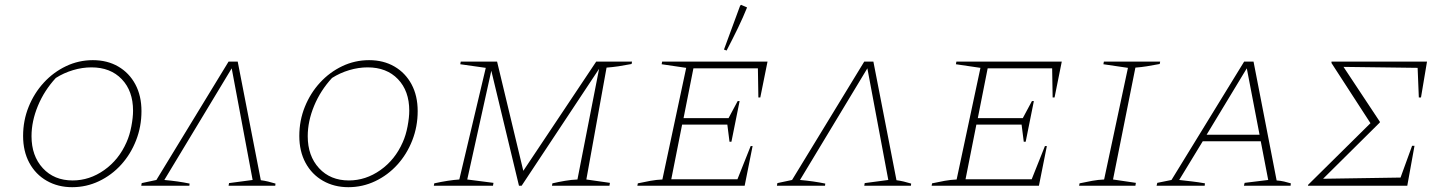

<svg xmlns="http://www.w3.org/2000/svg" viewBox="-20 -772 6018 798"><path d="M280 6Q221 6 174.5 -20.5Q128 -47 102 -95Q76 -143 76 -207Q76 -271 99 -328Q122 -385 162 -428.5Q202 -472 254.5 -497Q307 -522 366 -522Q426 -522 471.5 -495.5Q517 -469 542.5 -421.5Q568 -374 568 -310Q568 -246 545.5 -188.5Q523 -131 483.5 -87.5Q444 -44 391.5 -19Q339 6 280 6ZM282 -22Q352 -22 413 -65Q474 -108 506 -181Q519 -210 526 -247Q533 -284 533 -312Q533 -394 486 -443Q439 -492 360 -492Q322 -492 283.5 -480.5Q245 -469 212 -448Q164 -396 137.5 -332Q111 -268 111 -206Q111 -124 158 -73Q205 -22 282 -22Z M968 -516 1064 -23Q1079 -21 1094 -17.5Q1109 -14 1125 -9L1124 0H930L932 -11L1030 -24L943 -488L663 -24Q720 -19 768 -9L767 0H567L569 -11L630 -24L930 -516Z M1428 6Q1369 6 1322.5 -20.5Q1276 -47 1250 -95Q1224 -143 1224 -207Q1224 -271 1247 -328Q1270 -385 1310 -428.5Q1350 -472 1402.5 -497Q1455 -522 1514 -522Q1574 -522 1619.5 -495.5Q1665 -469 1690.5 -421.5Q1716 -374 1716 -310Q1716 -246 1693.5 -188.5Q1671 -131 1631.5 -87.5Q1592 -44 1539.5 -19Q1487 6 1428 6ZM1430 -22Q1500 -22 1561 -65Q1622 -108 1654 -181Q1667 -210 1674 -247Q1681 -284 1681 -312Q1681 -394 1634 -443Q1587 -492 1508 -492Q1470 -492 1431.5 -480.5Q1393 -469 1360 -448Q1312 -396 1285.5 -332Q1259 -268 1259 -206Q1259 -124 1306 -73Q1353 -22 1430 -22Z M1783 0 1785 -10Q1844 -23 1889 -26L1999 -490L1893 -505L1895 -516H2046L2155 -62L2458 -516H2607L2605 -506Q2574 -500 2550.5 -496.5Q2527 -493 2501 -491L2417 -26L2515 -12L2513 0H2274L2276 -10Q2302 -16 2328.5 -20.5Q2355 -25 2380 -26L2470 -486L2148 0H2137L2022 -478L1922 -26L2031 -12L2029 0Z M2629 0 2631 -10Q2658 -16 2683.5 -20.5Q2709 -25 2733 -26L2832 -490L2730 -505L2732 -516H3170L3140 -367H3132L3130 -488H2862L2821 -281H3008L3046 -352H3054L3020 -183H3012L3003 -254H2815L2770 -27H3045L3100 -165H3108L3075 0ZM3000 -562 2989 -566 3056 -748 3060 -752 3085 -741Q3069 -701 3047.5 -656.5Q3026 -612 3000 -562Z M3610 -516 3706 -23Q3721 -21 3736 -17.5Q3751 -14 3767 -9L3766 0H3572L3574 -11L3672 -24L3585 -488L3305 -24Q3362 -19 3410 -9L3409 0H3209L3211 -11L3272 -24L3572 -516Z M3852 0 3854 -10Q3881 -16 3906.5 -20.5Q3932 -25 3956 -26L4055 -490L3953 -505L3955 -516H4393L4363 -367H4355L4353 -488H4085L4044 -281H4231L4269 -352H4277L4243 -183H4235L4226 -254H4038L3993 -27H4268L4323 -165H4331L4298 0Z M4465 0 4467 -10Q4494 -16 4519.5 -20.5Q4545 -25 4569 -26L4668 -490L4566 -505L4568 -516H4802L4800 -506Q4768 -500 4746.5 -496.5Q4725 -493 4699 -491L4606 -26L4701 -12L4699 0Z M5286 -22Q5302 -21 5317 -17.5Q5332 -14 5345 -10L5344 0H5150L5153 -12L5251 -24L5220 -185H4979L4881 -24Q4907 -21 4933.5 -18Q4960 -15 4988 -10L4987 0H4787L4790 -12L4849 -24L5151 -516H5190ZM4995 -212H5215L5162 -488Z M5416 0 5417 -4 5676 -260 5514 -510V-516H5911L5886 -367H5877L5872 -490L5564 -494L5715 -266V-263L5479 -29L5801 -34L5849 -166H5859L5829 0Z"/></svg>

Font: Piazzolla SC Thin
Style: Italic
Weight: 100
Italic angle: -11.3°
Designer: Juan Pablo del Peral
Foundry: Huerta Tipografica
Version: Version 1.330